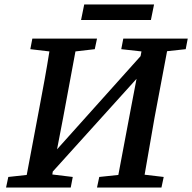

<svg xmlns="http://www.w3.org/2000/svg" viewBox="-20 -835 856 855"><path d="M520 -616 529 -663H816L807 -616L724 -607L668 -310Q657 -247 646 -183.5Q635 -120 624 -57L709 -47L699 0H412L422 -47L507 -56L563 -353L588 -484L215 -71L213 -58L304 -47L295 0H7L17 -47L99 -56L155 -353Q167 -416 178.5 -479.5Q190 -543 200 -606L115 -616L124 -663H412L402 -616L316 -606L261 -310L234 -170L606 -585L610 -606ZM341 -746 355 -815H666L652 -746Z"/></svg>

Font: Source Serif Pro SemiBold
Style: Italic
Weight: 600
Italic angle: -12°
Designer: Frank Grießhammer
Foundry: Adobe Systems Incorporated
Version: Version 3.001;hotconv 1.0.111;makeotfexe 2.5.65597